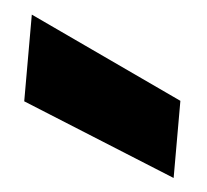

<svg xmlns="http://www.w3.org/2000/svg" viewBox="-31 -863 323 300"><g transform="rotate(5 130.0 -712.5)"><path d="M8 -830 251 -716V-595L8 -694Z"/></g></svg>

Font: Albert Sans Black
Style: Regular
Weight: 900
Designer: Andreas Rasmussen
Foundry: a.Foundry
Version: Version 1.025